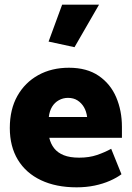

<svg xmlns="http://www.w3.org/2000/svg" viewBox="-20 -790 564 822"><path d="M502 -200V-247Q502 -316 477.5 -373.5Q453 -431 402.5 -465.5Q352 -500 275 -500Q201 -500 144 -468.5Q87 -437 54.5 -379.5Q22 -322 22 -242Q22 -163 56.5 -106Q91 -49 155.5 -18.5Q220 12 308 12Q349 12 385 4.5Q421 -3 450.5 -16Q480 -29 500 -44L456 -153Q429 -138 395.5 -126.5Q362 -115 319 -115Q279 -115 253 -125.5Q227 -136 212 -155Q197 -174 191 -200ZM189 -289Q192 -315 203 -333Q214 -351 232 -361Q250 -371 271 -371Q295 -371 312 -360Q329 -349 339.5 -331Q350 -313 353 -289ZM299 -588 404 -770H246L188 -612Z"/></svg>

Font: Catamaran Thin ExtraBold
Style: Regular
Weight: 800
Version: Version 2.000